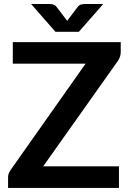

<svg xmlns="http://www.w3.org/2000/svg" viewBox="-20 -932 645 952"><path d="M578.6 -723.1V-673.3Q578.6 -651.4 565.4 -631.3L194.3 -107.4H569.8V0H20V-53.2Q20 -63.5 23.4 -72.3Q26.4 -79.6 32.7 -89.4L404.3 -616.2H43.5V-723.1ZM401.9 -912.1H491.7L371.1 -774.4H254.9L134.3 -912.1H224.1Q232.9 -912.1 242.2 -910.2Q253.4 -907.7 261.2 -897L305.7 -838.4Q307.1 -836.9 310.1 -833Q312 -829.1 313 -827.6Q313.5 -828.1 314.5 -830.1Q315.4 -832 316.4 -833Q317.9 -835.9 320.3 -838.4L364.3 -896.5Q372.6 -907.7 383.8 -910.2Q393.1 -912.1 401.9 -912.1Z"/></svg>

Font: Lato-SemiBold
Style: Bold
Weight: 500
Designer: Lukasz Dziedzic with Adam Twardoch and Botio Nikoltchev
Foundry: tyPoland Lukasz Dziedzic
Version: ""